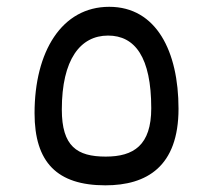

<svg xmlns="http://www.w3.org/2000/svg" viewBox="-20 -542 626 564"><path d="M289.6 2.4C411.1 2.4 504.4 -52.7 504.4 -222.7C504.4 -390.6 439.5 -522 300.8 -522C161.1 -522 81.5 -390.1 81.5 -209.5C81.5 -64.9 147.9 2.4 289.6 2.4ZM290.5 -82C206.1 -82 161.6 -112.3 161.6 -220.2C161.6 -367.2 215.8 -437.5 297.4 -437.5C376.5 -437.5 424.3 -374 424.3 -224.1C424.3 -115.2 372.6 -82 290.5 -82Z"/></svg>

Font: Cascadia Mono PL SemiLight
Style: Regular
Weight: 350
Monospace: yes
Designer: Aaron Bell
Foundry: Saja Typeworks
Version: Version 2404.023